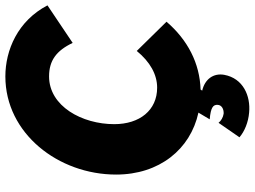

<svg xmlns="http://www.w3.org/2000/svg" viewBox="-137 -614 950 716"><g transform="rotate(-90 338.0 -256.0)"><path d="M276 198C338 204 404 176 417 105C424 65 401 33 358 23L362 17C460 14 547 -31 615 -110L506 -221C465 -171 418 -145 369 -145C285 -145 233 -210 233 -305C233 -425 300 -548 411 -548C470 -548 507 -521 536 -460L676 -554C618 -665 509 -711 411 -711C198 -711 45 -513 45 -298C45 -137 139 -21 276 9L251 51C296 55 306 64 305 81C304 96 289 104 272 103C258 101 245 93 238 84L184 162C206 181 240 195 276 198Z"/></g></svg>

Font: Fixel Text 20240404 ExtraBold
Style: Italic
Weight: 800
Width: 4
Italic angle: -10°
Designer: AlfaBravo + MacPaw
Foundry: Kyrylo Tkachov, Marchela Mozhyna, Serhii Makarenko, Maria Weinstein, Zakhar Kryvoshyya
Version: Version 1.211;Glyphs 3.2 (3225)